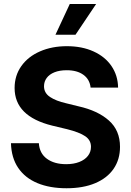

<svg xmlns="http://www.w3.org/2000/svg" viewBox="-20 -953 670 982"><path d="M321.3 -593.8Q284.7 -593.8 258.5 -583.3Q232.4 -572.8 218.8 -554.2Q205.1 -535.6 205.1 -511.7Q205.1 -477.5 235.8 -457Q266.6 -436.5 318.4 -424.8L381.8 -409.2Q480 -387.2 536.9 -336.7Q593.8 -286.1 593.8 -202.1Q593.8 -137.2 561 -89.6Q528.3 -42 466.8 -16.1Q405.3 9.8 320.3 9.8Q234.4 9.8 171.1 -16.6Q107.9 -43 73 -94.5Q38.1 -146 36.1 -220.7H178.7Q182.1 -168.5 220 -140.9Q257.8 -113.3 318.4 -113.3Q356.4 -113.3 385.3 -124.5Q414.1 -135.7 429.7 -155.8Q445.3 -175.8 445.3 -202.1Q445.3 -236.3 415.8 -256.3Q386.2 -276.4 324.2 -292L247.1 -310.5Q54.7 -357.9 54.7 -502.9Q54.7 -566.4 89.1 -615Q123.5 -663.6 184.6 -690.2Q245.6 -716.8 322.3 -716.8Q399.4 -716.8 458.5 -689.9Q517.6 -663.1 550.3 -615Q583 -566.9 584 -504.9H443.4Q439 -546.9 406.7 -570.3Q374.5 -593.8 321.3 -593.8ZM336.9 -932.6H471.7L366.2 -775.4H263.7Z"/></svg>

Font: Pretendard Std
Style: Bold
Weight: 700
Designer: Base glyphs from Inter by Rasmus Andersson; Hangeul glyphs from Noto Sans CJK(Source Han Sans) by Jang Soo-young and Kan
Foundry: Kil Hyung-jin
Version: Version 1.309